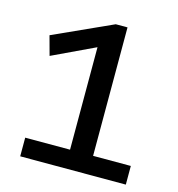

<svg xmlns="http://www.w3.org/2000/svg" viewBox="-105 -793 820 885"><g transform="rotate(15 305.0 -351.0)"><path d="M71 0V-89H285V-578L82 -482L57 -574L339 -702H395V-89H575V0Z"/></g></svg>

Font: Georama Medium
Style: Regular
Weight: 500
Designer: Jean-Baptiste Levee
Foundry: Production Type
Version: Version 1.000